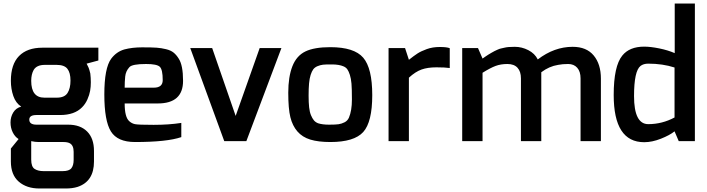

<svg xmlns="http://www.w3.org/2000/svg" viewBox="-20 -805 4033 1095"><path d="M101 -197Q70 -217 56 -257.5Q42 -298 42 -344Q42 -438 88.5 -485.5Q135 -533 222 -533H541V-460L474 -442Q475 -440 479.5 -431Q484 -422 485.5 -418.5Q487 -415 490 -405Q493 -395 495 -386Q498 -361 498 -335.5Q498 -310 494 -287Q490 -264 478.5 -238Q467 -212 448 -193Q405 -149 323 -149H188Q147 -149 147 -123Q147 -94 188 -94H369Q438 -94 477 -55Q516 -16 516 56V116Q516 230 422 261Q393 270 355 270H205Q132 270 87 231Q42 192 42 116V42L86 -12Q65 -25 52.5 -50.5Q40 -76 40 -107Q40 -138 55.5 -163.5Q71 -189 101 -197ZM201 5Q180 5 158 0V105Q158 146 177.5 158.5Q197 171 229 171H337Q374 171 387 154.5Q400 138 400 107V61Q400 24 378 12Q365 5 342 5ZM158 -344Q158 -248 233 -248H304Q348 -248 365 -274.5Q382 -301 382 -345.5Q382 -390 364.5 -412.5Q347 -435 303 -435H236Q189 -435 172 -406Q158 -381 158 -344Z M614 -470Q644 -510 689 -523Q734 -535 790.5 -535Q847 -535 873.5 -533Q900 -531 927 -524.5Q954 -518 970 -505Q986 -492 999 -471Q1024 -433 1024 -344Q1024 -215 880 -215H691Q691 -137 717 -114Q731 -101 749.5 -97Q768 -93 856 -93Q944 -93 1014 -104V-23Q932 5 750 5Q650 5 612.5 -55.5Q575 -116 575 -266.5Q575 -417 614 -470ZM908 -348Q908 -408 891.5 -424Q875 -440 813 -440Q734 -440 718 -422Q697 -399 694 -368.5Q691 -338 691 -305H857Q908 -305 908 -348Z M1065 -531H1190L1324 -144L1461 -531H1585L1385 0H1259Z M1864 -536Q2000 -536 2051.5 -476Q2103 -416 2103 -262.5Q2103 -109 2051.5 -52Q2000 5 1864 5Q1795 5 1749.5 -9Q1704 -23 1676 -55.5Q1648 -88 1636 -136.5Q1624 -185 1624 -276Q1624 -367 1647.5 -427Q1671 -487 1721.5 -511.5Q1772 -536 1864 -536ZM1794 -102Q1819 -94 1856.5 -94Q1894 -94 1911 -96.5Q1928 -99 1945 -107.5Q1962 -116 1970 -134Q1987 -174 1987 -237Q1987 -300 1984.5 -328.5Q1982 -357 1975.5 -377.5Q1969 -398 1961 -409.5Q1953 -421 1938 -427Q1914 -437 1876 -437.5Q1838 -438 1822 -436Q1806 -434 1790.5 -427.5Q1775 -421 1766.5 -409.5Q1758 -398 1751.5 -377.5Q1745 -357 1742.5 -328.5Q1740 -300 1740 -260Q1740 -220 1743 -193Q1746 -166 1753.5 -148Q1761 -130 1770 -119Q1779 -108 1794 -102Z M2545 -530V-417Q2519 -421 2469 -421Q2419 -421 2384 -408.5Q2349 -396 2312 -362V0H2196V-531H2290L2312 -464Q2341 -487 2361 -500Q2381 -513 2414 -525Q2447 -537 2488 -537Q2529 -537 2545 -530Z M3067 -393V-358V0H2951V-358Q2951 -397 2931.5 -418.5Q2912 -440 2874 -440Q2836 -440 2806.5 -429Q2777 -418 2732 -390V0H2616V-531H2706L2732 -471Q2734 -473 2748.5 -482.5Q2763 -492 2766 -494Q2769 -496 2782 -503.5Q2795 -511 2800 -513.5Q2805 -516 2817 -521.5Q2829 -527 2837 -528.5Q2845 -530 2857 -533Q2876 -538 2916 -538Q2956 -538 2993 -519Q3030 -500 3047 -466Q3141 -538 3246 -538Q3325 -538 3366 -488.5Q3407 -439 3407 -357V0H3291V-358Q3291 -397 3272 -418.5Q3253 -440 3220.5 -440Q3188 -440 3163 -435Q3112 -427 3067 -393Z M3480 -263Q3480 -428 3529 -488Q3570 -539 3654 -539Q3690 -539 3739.5 -529Q3789 -519 3828 -502V-785H3943V0H3851L3827 -56Q3800 -34 3749.5 -14Q3699 6 3654 6Q3480 6 3480 -263ZM3596 -257Q3596 -97 3677 -97Q3756 -97 3827 -135V-420Q3759 -442 3677 -442Q3650 -442 3633 -429Q3596 -400 3596 -257Z"/></svg>

Font: Exo
Style: DemiBold
Weight: 600
Designer: Natanael Gama
Version: Version 1.00